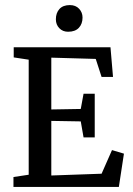

<svg xmlns="http://www.w3.org/2000/svg" viewBox="-20 -736 524 756"><path d="M248 -611Q227 -611 213.5 -625Q200 -639 200 -660Q200 -685 214 -700.5Q228 -716 255 -716Q278 -716 291.5 -701.5Q305 -687 305 -667Q305 -642 290.5 -626.5Q276 -611 248 -611ZM33 0V-39L93 -48V-501L34 -510V-550H415L425 -433H380L357 -504L182 -509V-305L298 -307L309 -367H353V-195H309L298 -258L182 -260V-45L380 -52L421 -145L468 -131L448 0Z"/></svg>

Font: Aikya Medium
Style: Regular
Weight: 500
Designer: Neelakash Kshetrimayum (Latin subset based on Merriweather by Eben Sorkin)
Foundry: Brand New Type
Version: Version 1.00 b005